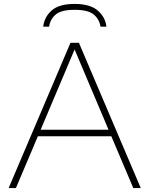

<svg xmlns="http://www.w3.org/2000/svg" viewBox="-20 -958 761 978"><path d="M24 0 339 -740H382L697 0H659L547 -264H173L61 0ZM187 -297H533L360 -706ZM200 -822Q205.5 -871 243 -904.5Q280.5 -938 360 -938Q439.5 -938 478.2 -904Q517 -870 522 -822H492Q486 -860.5 457.2 -884.2Q428.5 -908 360 -908Q292 -908 264 -884.2Q236 -860.5 230 -822Z"/></svg>

Font: Encode Sans Expanded Expanded Thin
Style: Regular
Weight: 100
Width: 7
Designer: Multiple Designers
Foundry: Impallari Type
Version: Version 3.000; ttfautohint (v1.8.3) -l 8 -r 50 -G 200 -x 14 